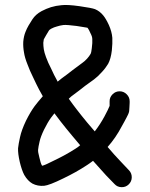

<svg xmlns="http://www.w3.org/2000/svg" viewBox="-20 -723 605 776"><path d="M200 -265C208.7 -253 217 -242 225 -232C239 -214 254.7 -194.7 272 -174C281.3 -163.3 292 -150.7 304 -136C298 -130.7 291.7 -126 285 -122C260.3 -106 232 -90.3 200 -75C176.7 -63 160.3 -55.7 151 -53L149 -55C145.7 -61 142.3 -71.7 139 -87C135 -101.7 133.3 -112 134 -118C134.7 -126 136.7 -137 140 -151C142.7 -163.7 148.7 -179.7 158 -199C168 -219 177.3 -235 186 -247C189.3 -251.7 194 -257.7 200 -265ZM213 -393C211.7 -395 210.7 -397 210 -399C202.7 -411.7 195 -427 187 -445C178.3 -461.7 171.3 -477.3 166 -492C161.3 -504.7 158.3 -515.3 157 -524C155.7 -532.7 155 -541.3 155 -550C155.7 -556.7 156.3 -561.3 157 -564C159.7 -568.7 162.7 -574 166 -580L178 -600C179.3 -602 182.3 -604.3 187 -607C194.3 -611 202 -614 210 -616C218 -618.7 227 -620.7 237 -622C246.3 -622.7 264 -621.3 290 -618C311.3 -614.7 325.7 -612.3 333 -611L335 -609C337.7 -605.7 341.3 -598.7 346 -588C350.7 -579.3 353 -571.7 353 -565C353.7 -555.7 353 -543.3 351 -528C349.7 -516 348 -508.3 346 -505C342.7 -499 338 -492.7 332 -486C325.3 -478.7 319 -473 313 -469C304.3 -462.3 291.3 -452.7 274 -440C258 -427.3 243 -416 229 -406C224.3 -402 219 -397.7 213 -393ZM363 -192C351.7 -205.3 341.7 -217 333 -227C317 -246.3 302.3 -264.7 289 -282C279.7 -294 269.3 -308 258 -324C264.7 -330.7 271 -336 277 -340C291.7 -350.7 307.3 -362.7 324 -376C340 -388 352 -396.7 360 -402C370.7 -410 381 -419.7 391 -431C401.7 -442.3 410.3 -453.7 417 -465C424.3 -478.3 429.3 -496.3 432 -519C434 -538.3 434.7 -555.3 434 -570C432.7 -586.7 428 -604 420 -622C412 -639.3 404.3 -652.3 397 -661C387.7 -672.3 376.7 -680.7 364 -686C355.3 -689.3 334.5 -693.3 301.5 -698C268.5 -702.7 244 -704 228 -702C213.3 -700.7 199.3 -698 186 -694C173.3 -690 160.7 -684.7 148 -678C132 -669.3 119.7 -658.3 111 -645C105.7 -637 100.5 -628.7 95.5 -620C90.5 -611.3 86.3 -602.7 83 -594C78.3 -582.7 75.3 -569.3 74 -554C73.3 -540 74.3 -525.7 77 -511C79 -497 83.7 -481 91 -463C97 -446.3 104.7 -428.7 114 -410C122.7 -391.3 130.7 -375 138 -361C142 -353.7 147 -344.7 153 -334C139 -318 128 -304.7 120 -294C108.7 -278.7 97 -259 85 -235C73 -209.7 65 -187.7 61 -169C57 -151 54.3 -136 53 -124C52.3 -110 54.7 -91.3 60 -68C65.3 -46 71.3 -28.7 78 -16C87.3 0 98.3 11.7 111 19C125 26.3 140.7 29.3 158 28C172 26.7 198 16.7 236 -2C270.7 -18.7 301.7 -36 329 -54C338.3 -60 347.3 -66.3 356 -73C374.7 -51.7 392.3 -32 409 -14L443 21C450.3 29 459.7 33.2 471 33.5C482.3 33.8 492 30.2 500 22.5C508 14.8 512.2 5.5 512.5 -5.5C512.8 -16.5 509.3 -26 502 -34L468 -70C451.3 -87.3 433.7 -107 415 -129C437 -153.7 456.3 -182 473 -214C475.7 -218.7 479 -224.7 483 -232C487 -239.3 489.8 -244.7 491.5 -248L497.5 -260C499.8 -264.7 501.3 -269.2 502 -273.5C502.7 -277.8 503 -282.7 503 -288C503.7 -295.3 504 -301.7 504 -307V-314C504 -324.7 500 -334 492 -342C484 -350 474.5 -354 463.5 -354C452.5 -354 443 -350 435 -342C427 -334 423 -324.7 423 -314V-307V-295C419.7 -286.3 412.7 -272 402 -252C390 -230 377 -210 363 -192Z"/></svg>

Font: Ruji's Handwriting Font v.2.0
Style: Medium
Weight: 500
Version: Version 2.0